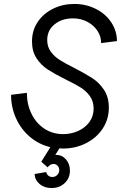

<svg xmlns="http://www.w3.org/2000/svg" viewBox="-20 -736 626 972"><path d="M281 15 260 48H264Q294 48 314 71Q334 94 334 128Q334 166 307.5 191Q281 216 241 216Q205 216 181 196Q157 176 155 145L214 135Q216 146 224.5 153Q233 160 245 160Q260 160 270 149.5Q280 139 280 125Q280 112 271.5 103Q263 94 251 94Q235 94 221 111L189 83L235 9Q176 -5 131 -43.5Q86 -82 61 -137.5Q36 -193 36 -256L116 -266Q116 -209 139 -161Q162 -113 204 -85Q246 -57 300 -57Q339 -57 374.5 -72.5Q410 -88 432 -117.5Q454 -147 454 -186Q454 -223 435 -249.5Q416 -276 387.5 -293.5Q359 -311 310 -335Q256 -362 222 -384Q188 -406 165 -441Q142 -476 142 -526Q142 -582 171 -625Q200 -668 249 -692Q298 -716 356 -716Q415 -716 465 -691Q515 -666 543.5 -622.5Q572 -579 572 -528L492 -518Q492 -552 473 -580.5Q454 -609 421.5 -626Q389 -643 349 -643Q294 -643 256.5 -613Q219 -583 219 -533Q219 -499 237.5 -474Q256 -449 283 -432Q310 -415 358 -391Q414 -362 448.5 -339.5Q483 -317 507 -280.5Q531 -244 531 -191Q531 -133 500.5 -86Q470 -39 416.5 -11.5Q363 16 298 16Q286 16 281 15Z"/></svg>

Font: MedMera Sans
Style: Italic
Weight: 400
Italic angle: -11°
Designer: Kasper Nordkvist
Foundry: UNCUT.wtf
Version: Version 1.300